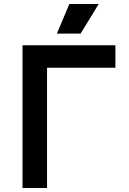

<svg xmlns="http://www.w3.org/2000/svg" viewBox="-20 -935 640 955"><path d="M92 0V-710H554V-598H214V0ZM263 -768 325 -915H471L381 -768Z"/></svg>

Font: Geist Mono
Style: Bold
Weight: 700
Monospace: yes
Designer: Basement.studio, Andrés Briganti, Mateo Zaragoza
Foundry: Basement.studio, Vercel, Andrés Briganti, Guido Ferreyra, Mateo Zaragoza
Version: Version 1.500; ttfautohint (v1.8.4.7-5d5b)